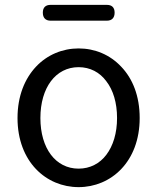

<svg xmlns="http://www.w3.org/2000/svg" viewBox="-20 -756 646 789"><path d="M128 -482C82 -433 52 -362 52 -271C52 -91 170 13 303 13C436 13 554 -91 554 -271C554 -362 525 -433 478 -482C432 -531 370 -557 303 -557C237 -557 174 -531 128 -482ZM417 -120C390 -84 350 -63 303 -63C209 -63 146 -146 146 -271C146 -396 209 -480 303 -480C350 -480 390 -459 417 -422C445 -386 461 -334 461 -271C461 -209 445 -157 417 -120ZM303 -736H188C167 -736 156 -725 156 -704C156 -683 167 -671 188 -671H303H419C440 -671 451 -683 451 -704C451 -725 440 -736 419 -736Z"/></svg>

Font: GenSenRounded2 TW R
Style: Regular
Weight: 400
Version: Version 2.100;PS 2.1;hotconv 16.6.51;makeotf.lib2.5.65220 DE